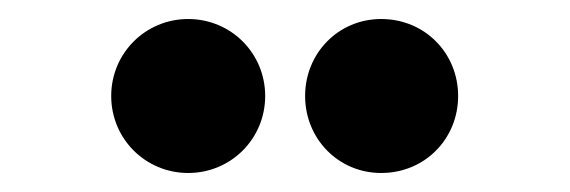

<svg xmlns="http://www.w3.org/2000/svg" viewBox="-20 -736 600 202"><path d="M178 -554C223 -554 259 -590 259 -635C259 -680 223 -716 178 -716C133 -716 97 -680 97 -635C97 -590 133 -554 178 -554ZM381 -554C427 -554 462 -590 462 -635C462 -680 427 -716 381 -716C336 -716 301 -680 301 -635C301 -590 336 -554 381 -554Z"/></svg>

Font: SN Pro Heavy
Style: Regular
Weight: 800
Designer: Tobias Whetton
Foundry: Supernotes
Version: Version 1.001;Glyphs 3.2 (3249)